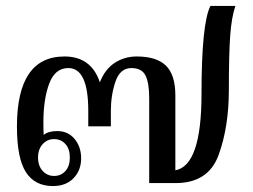

<svg xmlns="http://www.w3.org/2000/svg" viewBox="-20 -616 851 646"><path d="M37 -190Q37 -426 197 -426Q287 -426 316 -339Q333 -383 366 -404.5Q399 -426 440 -426Q507 -426 538.5 -395Q570 -364 570 -295V-43Q658 -59 658 -300Q658 -537 688 -596H772Q759 -558 754.5 -496Q750 -434 750 -314Q750 -189 715.5 -94.5Q681 0 571 0H482V-286Q482 -337 469.5 -362Q457 -387 422 -387Q384 -387 368.5 -341.5Q353 -296 353 -243V-191H277V-243Q277 -387 210 -387Q165 -387 145.5 -334.5Q126 -282 126 -205Q126 -174 127 -162Q142 -175 173 -175Q209 -175 231 -148.5Q253 -122 253 -83Q253 -43 227.5 -16.5Q202 10 158 10Q97 10 67 -37Q37 -84 37 -190ZM215 -86Q215 -115 200 -131.5Q185 -148 162 -148Q139 -148 123.5 -131Q108 -114 108 -86Q108 -58 123.5 -41Q139 -24 162 -24Q185 -24 200 -40.5Q215 -57 215 -86Z"/></svg>

Font: TavirajRegular
Style: Regular
Weight: 400
Designer: Katatrad Team
Foundry: CadsonDemak
Version: Version 1.000